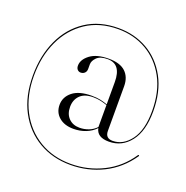

<svg xmlns="http://www.w3.org/2000/svg" viewBox="-138 -802 1013 1044"><g transform="rotate(20 368.0 -279.5)"><path d="M550.5 -87Q611.5 -87 654.5 -144.8Q697.5 -202.5 697.5 -312.5Q697.5 -425 654.2 -504.5Q611 -584 537.8 -626.2Q464.5 -668.5 373.5 -668.5Q266 -668.5 188.5 -616.8Q111 -565 69.5 -475.8Q28 -386.5 28 -274Q28 -159 72.8 -73Q117.5 13 196.8 60.8Q276 108.5 379 108.5Q478 108.5 564.8 65.2Q651.5 22 707 -61Q710 -65 713 -62.5Q715 -60.5 713 -57Q654 28.5 567 71.5Q480 114.5 379 114.5Q276.5 114.5 195.8 67.5Q115 20.5 68.5 -66.8Q22 -154 22 -274Q22 -389 64 -479.8Q106 -570.5 184.8 -622.5Q263.5 -674.5 373.5 -674.5Q466 -674.5 540.8 -631.8Q615.5 -589 659.8 -508Q704 -427 704 -312.5Q704 -199 656.2 -137.5Q608.5 -76 532.5 -76Q464 -76 454.5 -126Q432 -101.5 398.8 -88.5Q365.5 -75.5 328 -75.5Q275.5 -75.5 244.2 -102.5Q213 -129.5 213 -173Q213 -218.5 250.8 -248.8Q288.5 -279 361 -279Q391.5 -279 413.2 -274.2Q435 -269.5 453 -262.5V-392Q453 -495.5 374.5 -495.5Q331.5 -495.5 312 -475.8Q292.5 -456 292.5 -436V-409Q292.5 -394 283.2 -385.2Q274 -376.5 260.5 -376.5Q249.5 -376.5 241.8 -384.5Q234 -392.5 234 -407.5Q234 -442.5 271.8 -471.2Q309.5 -500 380 -500Q445 -500 476.8 -470Q508.5 -440 508.5 -387.5V-129.5Q508.5 -87 550.5 -87ZM270.5 -182Q270.5 -141 294.2 -116.8Q318 -92.5 357 -92.5Q383.5 -92.5 408.8 -102Q434 -111.5 453 -131.5V-258.5Q435 -265 415 -269.5Q395 -274 371.5 -274Q321.5 -274 296 -248.5Q270.5 -223 270.5 -182Z"/></g></svg>

Font: Fraunces 144pt Light
Style: Regular
Weight: 300
Version: Version 1.000;[b76b70a41]